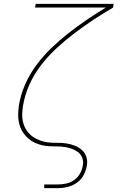

<svg xmlns="http://www.w3.org/2000/svg" viewBox="-20 -755 640 990"><path d="M208 215V196H280Q301 196 323 191Q345 186 363.5 172.5Q382 159 393 139Q404 119 407 98Q411 78 404.5 60Q398 42 383.5 30.5Q369 19 351 12.5Q333 6 313.5 3Q294 0 274 0Q254 0 234 -1Q214 -2 195.5 -6.5Q177 -11 159.5 -19Q142 -27 128 -39Q114 -51 103 -65.5Q92 -80 85 -98Q78 -116 75.5 -135Q73 -154 74 -174Q75 -194 78 -214Q87 -268 110 -320.5Q133 -373 168 -420Q203 -467 245 -507.5Q287 -548 333 -584Q379 -620 427.5 -653Q476 -686 526 -716H161L164 -735H566L563 -716Q512 -686 462.5 -653.5Q413 -621 365 -584.5Q317 -548 273 -507.5Q229 -467 192.5 -420Q156 -373 132 -319.5Q108 -266 99 -211Q95 -188 94.5 -165Q94 -142 100 -120.5Q106 -99 118.5 -81Q131 -63 148.5 -50.5Q166 -38 187 -30.5Q208 -23 230.5 -20.5Q253 -18 276.5 -18.5Q300 -19 322.5 -15.5Q345 -12 365.5 -4Q386 4 402 18Q418 32 425 53.5Q432 75 428 98Q424 123 412 146.5Q400 170 378 186Q356 202 330.5 208.5Q305 215 280 215Z"/></svg>

Font: Iosevka Thin Extended
Style: Italic
Weight: 100
Width: 7
Italic angle: -9°
Monospace: yes
Designer: Belleve Invis
Foundry: Belleve Invis
Version: Version 32.5.0; ttfautohint (v1.8.4)